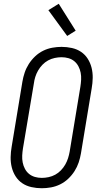

<svg xmlns="http://www.w3.org/2000/svg" viewBox="-20 -992 540 1020"><path d="M202 8Q174 8 147 2Q120 -4 98.5 -18.5Q77 -33 63 -55Q49 -77 42.5 -103Q36 -129 36.5 -157Q37 -185 42 -213L99 -558Q103 -582 111 -606Q119 -630 133 -652Q147 -674 166.5 -692.5Q186 -711 209.5 -722.5Q233 -734 258 -738.5Q283 -743 307 -743Q335 -743 362 -737Q389 -731 410.5 -716.5Q432 -702 446 -680Q460 -658 466.5 -632Q473 -606 472.5 -578Q472 -550 467 -522L410 -177Q406 -153 398 -129Q390 -105 376 -83Q362 -61 342.5 -42.5Q323 -24 299.5 -12.5Q276 -1 251 3.5Q226 8 202 8ZM202 -47Q220 -47 238.5 -51Q257 -55 273.5 -64Q290 -73 303.5 -87Q317 -101 326.5 -117.5Q336 -134 341.5 -151.5Q347 -169 350 -186L407 -531Q410 -550 411 -569Q412 -588 408.5 -606Q405 -624 396.5 -640Q388 -656 374.5 -667Q361 -678 343.5 -683Q326 -688 307 -688Q289 -688 270.5 -684Q252 -680 235.5 -671Q219 -662 205.5 -648Q192 -634 182.5 -617.5Q173 -601 167.5 -583.5Q162 -566 160 -549L102 -204Q99 -185 98 -166Q97 -147 100.5 -129Q104 -111 112.5 -95Q121 -79 134.5 -68Q148 -57 165.5 -52Q183 -47 202 -47ZM337 -801 237 -938 292 -972 382 -829Z"/></svg>

Font: Iosevka Curly Slab Light
Style: Italic
Weight: 300
Italic angle: -9°
Monospace: yes
Designer: Belleve Invis
Foundry: Belleve Invis
Version: Version 22.1.2; ttfautohint (v1.8.4)